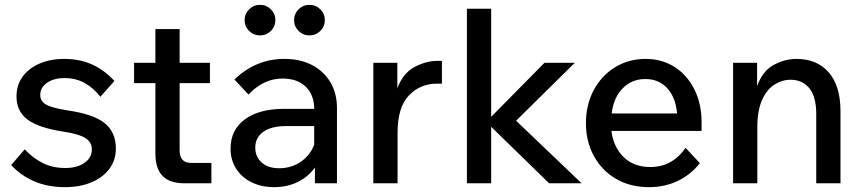

<svg xmlns="http://www.w3.org/2000/svg" viewBox="-20 -756 3558 792"><path d="M26 -75 82 -140Q114 -105 155.5 -84Q197 -63 249 -63Q299 -63 329 -84.5Q359 -106 359 -140Q359 -169 333 -186Q307 -203 242 -213Q137 -229 92.5 -263.5Q48 -298 48 -358Q48 -405 73 -439.5Q98 -474 142.5 -493.5Q187 -513 245 -513Q310 -513 361 -489.5Q412 -466 452 -422L394 -357Q366 -393 329.5 -413.5Q293 -434 246 -434Q202 -434 174 -414.5Q146 -395 146 -364Q146 -339 169.5 -325Q193 -311 257 -301Q367 -285 412.5 -247.5Q458 -210 458 -143Q458 -96 431.5 -60Q405 -24 357.5 -4Q310 16 248 16Q177 16 121.5 -8Q66 -32 26 -75Z M852 0H739Q621 0 621 -122V-413H533V-497H621V-636H721V-497H846V-413H721V-135Q721 -84 769 -84H852Z M1111 16Q1058 16 1017 -4.5Q976 -25 953.5 -61Q931 -97 931 -143Q931 -220 990 -263.5Q1049 -307 1151 -307H1276Q1276 -364 1241.5 -398Q1207 -432 1145 -432Q1067 -432 1005 -366L947 -428Q1035 -513 1153 -513Q1219 -513 1267.5 -487.5Q1316 -462 1343 -416.5Q1370 -371 1370 -310V0H1279V-65Q1252 -27 1208.5 -5.5Q1165 16 1111 16ZM1131 -62Q1182 -62 1220.5 -88.5Q1259 -115 1276 -159V-236H1160Q1100 -236 1066.5 -212.5Q1033 -189 1033 -147Q1033 -109 1059.5 -85.5Q1086 -62 1131 -62ZM1256 -610Q1230 -610 1211.5 -628.5Q1193 -647 1193 -673Q1193 -699 1211.5 -717.5Q1230 -736 1256 -736Q1283 -736 1301.5 -717.5Q1320 -699 1320 -673Q1320 -647 1301.5 -628.5Q1283 -610 1256 -610ZM1053 -610Q1026 -610 1007.5 -628.5Q989 -647 989 -673Q989 -699 1007.5 -717.5Q1026 -736 1053 -736Q1079 -736 1097.5 -717.5Q1116 -699 1116 -673Q1116 -647 1097.5 -628.5Q1079 -610 1053 -610Z M1803 -505V-411H1782Q1714 -411 1667 -362.5Q1620 -314 1620 -209V0H1520V-497H1619V-392Q1643 -455 1690.5 -480Q1738 -505 1785 -505Z M2006 0H1906V-720H2006V-274L2226 -497H2351L2109 -258L2379 0H2245L2006 -233Z M2808 -146 2867 -83Q2828 -34 2774.5 -9Q2721 16 2658 16Q2580 16 2521.5 -18Q2463 -52 2430 -112Q2397 -172 2397 -248Q2397 -324 2429 -384Q2461 -444 2517 -478.5Q2573 -513 2643 -513Q2711 -513 2763 -479.5Q2815 -446 2844.5 -387Q2874 -328 2874 -252V-216H2502Q2511 -148 2553 -107.5Q2595 -67 2663 -67Q2753 -67 2808 -146ZM2642 -430Q2586 -430 2548.5 -391.5Q2511 -353 2503 -288H2773Q2767 -354 2732.5 -392Q2698 -430 2642 -430Z M3447 0H3347V-286Q3347 -357 3318.5 -392Q3290 -427 3241 -427Q3206 -427 3174.5 -407Q3143 -387 3123.5 -343.5Q3104 -300 3104 -231V0H3004V-497H3103V-401Q3126 -464 3172 -488.5Q3218 -513 3266 -513Q3350 -513 3398.5 -457.5Q3447 -402 3447 -297Z"/></svg>

Font: Wix Madefor Text Medium
Style: Regular
Weight: 500
Designer: Dalton Maag Ltd
Foundry: Dalton Maag Ltd
Version: Version 3.100